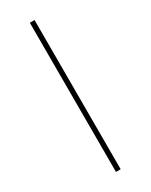

<svg xmlns="http://www.w3.org/2000/svg" viewBox="-186 -738 610 778"><g transform="rotate(-30 119.0 -349.0)"><path d="M108 -698H130V0H108Z"/></g></svg>

Font: Plexus Sans Thin
Style: Regular
Weight: 250
Version: Version 2.001;PS 002.001;hotconv 1.0.70;makeotf.lib2.5.58329